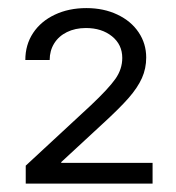

<svg xmlns="http://www.w3.org/2000/svg" viewBox="-20 -803 431 470"><path d="M43 -397.5 202.1 -544.9Q245.6 -585.9 262.5 -609.9Q279.3 -633.8 279.3 -661.1Q279.3 -693.8 254.2 -714.1Q229 -734.4 190.4 -734.4Q164.1 -734.4 143.8 -724.4Q123.5 -714.4 112.5 -696.5Q101.6 -678.7 101.6 -656.2H42Q42 -693.4 61 -722.2Q80.1 -751 114.3 -767.1Q148.4 -783.2 191.4 -783.2Q233.9 -783.2 267.3 -767.3Q300.8 -751.5 319.3 -723.9Q337.9 -696.3 337.9 -662.1Q337.9 -635.3 327.4 -611.8Q316.9 -588.4 294.9 -563.2Q272.9 -538.1 232.4 -501L129.9 -406.2V-404.3H353.5V-353.5H43Z"/></svg>

Font: Pretendard GOV Light
Style: Regular
Weight: 300
Designer: Base glyphs from Inter by Rasmus Andersson; Hangeul glyphs from Noto Sans CJK(Source Han Sans) by Jang Soo-young and Kan
Foundry: Kil Hyung-jin
Version: Version 1.309